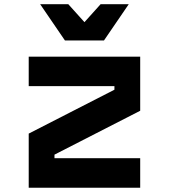

<svg xmlns="http://www.w3.org/2000/svg" viewBox="-20 -878 790 898"><path d="M635.7 -613.1V-360L234.8 -154.7V-138.2H635.7V0H114.3V-253.1L515.2 -458.4V-475H114.3V-613.1ZM466.3 -688.7H283.7L167.8 -858.4H299.4L421.8 -722.3H328.2L450.6 -858.4H582.2Z"/></svg>

Font: Martian Mono sWd Rg
Style: Regular
Weight: 400
Width: 6
Monospace: yes
Designer: Roman Shamin
Foundry: Evil Martians
Version: Version 1.000